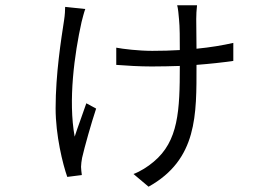

<svg xmlns="http://www.w3.org/2000/svg" viewBox="-20 -617 1040 725"><path d="M302 -583 226 -591C226 -579 225 -560 222 -541C211 -469 190 -338 190 -208C190 -106 217 3 234 51L289 44C288 36 286 21 286 13C286 4 288 -10 290 -21C299 -61 325 -153 343 -207L306 -227C292 -185 273 -136 262 -101C237 -237 261 -413 288 -534C292 -549 297 -570 302 -583ZM419 -437V-372C459 -369 506 -366 553 -366C591 -366 626 -367 659 -368C659 -199 654 -84 560 -6C539 12 509 31 484 40L541 88C726 -15 722 -184 722 -370V-372C774 -376 820 -381 861 -387V-455C821 -446 774 -438 722 -433L721 -545C721 -561 722 -580 724 -597H649C652 -589 655 -558 656 -544C659 -516 659 -470 659 -428C626 -426 591 -425 555 -425C503 -425 445 -432 419 -437Z"/></svg>

Font: Noto Sans HK DemiLight
Style: Regular
Weight: 350
Designer: Ryoko NISHIZUKA 西塚涼子 (kana, bopomofo & ideographs); Paul D. Hunt (Latin, Greek & Cyrillic); Sandoll Communications 산돌커뮤니
Foundry: Adobe
Version: Version 2.004;hotconv 1.0.118;makeotfexe 2.5.65603